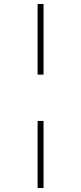

<svg xmlns="http://www.w3.org/2000/svg" viewBox="-20 -750 410 970"><path d="M170 -373V-730H200V-373ZM170 200V-139H200V200Z"/></svg>

Font: Sora Thin
Style: Regular
Weight: 32
Designer: Jonathan Barnbrook, Julián Moncada
Foundry: Barnbrook Fonts
Version: Version 2.000